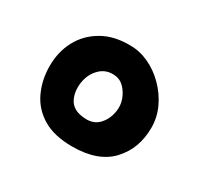

<svg xmlns="http://www.w3.org/2000/svg" viewBox="-84 -769 593 563"><g transform="rotate(30 212.0 -488.0)"><path d="M213 -317Q152 -317 113.5 -340Q75 -363 56.5 -402.5Q38 -442 38 -489Q38 -537 58.5 -575.5Q79 -614 118.5 -637Q158 -660 213 -659Q245 -659 275.5 -645Q306 -631 331.5 -605.5Q357 -580 372 -548Q387 -516 387 -481Q387 -410 343.5 -363.5Q300 -317 213 -317ZM196 -408Q230 -403 249.5 -422Q269 -441 274 -472Q277 -493 270 -512Q263 -531 250 -544.5Q237 -558 220 -560Q189 -564 168 -544Q147 -524 142 -493Q137 -461 149.5 -436.5Q162 -412 196 -408Z"/></g></svg>

Font: Sour Gummy Black SemiBold
Style: Regular
Weight: 600
Version: Version 1.000